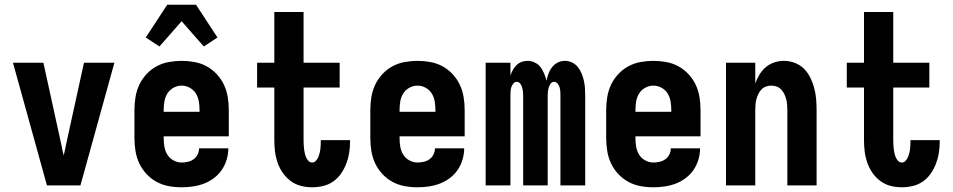

<svg xmlns="http://www.w3.org/2000/svg" viewBox="-20 -786 4040 814"><path d="M179 0 35 -520H164L240 -173Q242 -162 244.5 -150.5Q247 -139 250 -127Q253 -139 255.5 -150.5Q258 -162 260 -173L336 -520H465L321 0Z M750 8Q722 8 695 3Q668 -2 644 -15Q620 -28 601 -48.5Q582 -69 570.5 -93.5Q559 -118 554.5 -145.5Q550 -173 550 -200V-320Q550 -347 554.5 -374.5Q559 -402 570.5 -426.5Q582 -451 601 -471.5Q620 -492 644 -505Q668 -518 695.5 -523Q723 -528 750 -528Q777 -528 804.5 -523Q832 -518 856 -505Q880 -492 899 -471.5Q918 -451 929.5 -426.5Q941 -402 945.5 -374.5Q950 -347 950 -320V-208H674V-200Q674 -182 677 -164Q680 -146 689.5 -130.5Q699 -115 715.5 -106Q732 -97 750 -97Q763 -97 776.5 -100Q790 -103 801 -111Q812 -119 818 -131.5Q824 -144 824 -157H948Q948 -133 941 -109.5Q934 -86 920.5 -66Q907 -46 887 -31Q867 -16 844.5 -7.5Q822 1 798 4.5Q774 8 750 8ZM674 -312H826V-320Q826 -338 823 -356Q820 -374 810.5 -389.5Q801 -405 784.5 -414Q768 -423 750 -423Q732 -423 715.5 -414Q699 -405 689.5 -389.5Q680 -374 677 -356Q674 -338 674 -320ZM844 -589 750 -696 656 -589 598 -627 689 -766H811L902 -627Z M1304 8Q1279 8 1255.5 2Q1232 -4 1212.5 -18.5Q1193 -33 1179 -53Q1165 -73 1157 -96Q1149 -119 1146 -143Q1143 -167 1143 -191V-415H1070V-520H1143V-735H1267V-520H1420V-415H1267V-191Q1267 -182 1267.5 -173Q1268 -164 1269 -155Q1270 -146 1272 -137Q1274 -128 1277.5 -119.5Q1281 -111 1287.5 -104Q1294 -97 1304 -97Q1312 -97 1318.5 -103.5Q1325 -110 1328.5 -118Q1332 -126 1334.5 -135Q1337 -144 1338 -152.5Q1339 -161 1339.5 -170Q1340 -179 1340 -188V-192H1464V-182Q1464 -159 1460 -135.5Q1456 -112 1447.5 -90.5Q1439 -69 1425.5 -49.5Q1412 -30 1392.5 -16.5Q1373 -3 1350 2.5Q1327 8 1304 8Z M1750 8Q1722 8 1695 3Q1668 -2 1644 -15Q1620 -28 1601 -48.5Q1582 -69 1570.5 -93.5Q1559 -118 1554.5 -145.5Q1550 -173 1550 -200V-320Q1550 -347 1554.5 -374.5Q1559 -402 1570.5 -426.5Q1582 -451 1601 -471.5Q1620 -492 1644 -505Q1668 -518 1695.5 -523Q1723 -528 1750 -528Q1777 -528 1804.5 -523Q1832 -518 1856 -505Q1880 -492 1899 -471.5Q1918 -451 1929.5 -426.5Q1941 -402 1945.5 -374.5Q1950 -347 1950 -320V-208H1674V-200Q1674 -182 1677 -164Q1680 -146 1689.5 -130.5Q1699 -115 1715.5 -106Q1732 -97 1750 -97Q1763 -97 1776.5 -100Q1790 -103 1801 -111Q1812 -119 1818 -131.5Q1824 -144 1824 -157H1948Q1948 -133 1941 -109.5Q1934 -86 1920.5 -66Q1907 -46 1887 -31Q1867 -16 1844.5 -7.5Q1822 1 1798 4.5Q1774 8 1750 8ZM1674 -312H1826V-320Q1826 -338 1823 -356Q1820 -374 1810.5 -389.5Q1801 -405 1784.5 -414Q1768 -423 1750 -423Q1732 -423 1715.5 -414Q1699 -405 1689.5 -389.5Q1680 -374 1677 -356Q1674 -338 1674 -320Z M2039 0V-520H2144V-465Q2148 -478 2154 -489Q2160 -500 2169.5 -509.5Q2179 -519 2191 -523.5Q2203 -528 2216 -528Q2232 -528 2247 -521Q2262 -514 2271.5 -501.5Q2281 -489 2287 -474Q2293 -459 2297 -444Q2300 -459 2305.5 -474Q2311 -489 2321 -501.5Q2331 -514 2345 -521Q2359 -528 2375 -528Q2391 -528 2405.5 -521Q2420 -514 2430 -501.5Q2440 -489 2446 -474Q2452 -459 2455.5 -443.5Q2459 -428 2460 -412.5Q2461 -397 2461 -381V0H2356V-381Q2356 -390 2355.5 -398.5Q2355 -407 2352.5 -415.5Q2350 -424 2344 -431.5Q2338 -439 2329 -439Q2320 -439 2314.5 -431.5Q2309 -424 2306.5 -415.5Q2304 -407 2303 -398.5Q2302 -390 2302 -381V0H2198V-381Q2198 -390 2197 -398.5Q2196 -407 2193.5 -415.5Q2191 -424 2185.5 -431.5Q2180 -439 2171 -439Q2162 -439 2156 -431.5Q2150 -424 2147.5 -415.5Q2145 -407 2144.5 -398.5Q2144 -390 2144 -381V0Z M2750 8Q2722 8 2695 3Q2668 -2 2644 -15Q2620 -28 2601 -48.5Q2582 -69 2570.5 -93.5Q2559 -118 2554.5 -145.5Q2550 -173 2550 -200V-320Q2550 -347 2554.5 -374.5Q2559 -402 2570.5 -426.5Q2582 -451 2601 -471.5Q2620 -492 2644 -505Q2668 -518 2695.5 -523Q2723 -528 2750 -528Q2777 -528 2804.5 -523Q2832 -518 2856 -505Q2880 -492 2899 -471.5Q2918 -451 2929.5 -426.5Q2941 -402 2945.5 -374.5Q2950 -347 2950 -320V-208H2674V-200Q2674 -182 2677 -164Q2680 -146 2689.5 -130.5Q2699 -115 2715.5 -106Q2732 -97 2750 -97Q2763 -97 2776.5 -100Q2790 -103 2801 -111Q2812 -119 2818 -131.5Q2824 -144 2824 -157H2948Q2948 -133 2941 -109.5Q2934 -86 2920.5 -66Q2907 -46 2887 -31Q2867 -16 2844.5 -7.5Q2822 1 2798 4.5Q2774 8 2750 8ZM2674 -312H2826V-320Q2826 -338 2823 -356Q2820 -374 2810.5 -389.5Q2801 -405 2784.5 -414Q2768 -423 2750 -423Q2732 -423 2715.5 -414Q2699 -405 2689.5 -389.5Q2680 -374 2677 -356Q2674 -338 2674 -320Z M3058 0V-520H3182V-432Q3189 -452 3200 -470Q3211 -488 3227 -501.5Q3243 -515 3263 -521.5Q3283 -528 3304 -528Q3327 -528 3349.5 -519.5Q3372 -511 3388.5 -494.5Q3405 -478 3415.5 -456.5Q3426 -435 3432 -412.5Q3438 -390 3440 -366.5Q3442 -343 3442 -320V0H3318V-320Q3318 -332 3317 -343.5Q3316 -355 3313 -366Q3310 -377 3305 -387.5Q3300 -398 3292 -406.5Q3284 -415 3273 -419Q3262 -423 3250 -423Q3238 -423 3227 -419Q3216 -415 3208 -406.5Q3200 -398 3195 -387.5Q3190 -377 3187 -366Q3184 -355 3183 -343.5Q3182 -332 3182 -320V0Z M3804 8Q3779 8 3755.5 2Q3732 -4 3712.5 -18.5Q3693 -33 3679 -53Q3665 -73 3657 -96Q3649 -119 3646 -143Q3643 -167 3643 -191V-415H3570V-520H3643V-735H3767V-520H3920V-415H3767V-191Q3767 -182 3767.5 -173Q3768 -164 3769 -155Q3770 -146 3772 -137Q3774 -128 3777.5 -119.5Q3781 -111 3787.5 -104Q3794 -97 3804 -97Q3812 -97 3818.5 -103.5Q3825 -110 3828.5 -118Q3832 -126 3834.5 -135Q3837 -144 3838 -152.5Q3839 -161 3839.5 -170Q3840 -179 3840 -188V-192H3964V-182Q3964 -159 3960 -135.5Q3956 -112 3947.5 -90.5Q3939 -69 3925.5 -49.5Q3912 -30 3892.5 -16.5Q3873 -3 3850 2.5Q3827 8 3804 8Z"/></svg>

Font: Iosevka Extrabold
Style: Regular
Weight: 800
Monospace: yes
Designer: Belleve Invis
Foundry: Belleve Invis
Version: Version 32.5.0; ttfautohint (v1.8.4)